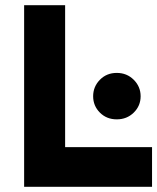

<svg xmlns="http://www.w3.org/2000/svg" viewBox="-20 -720 606 740"><path d="M73 0V-700H231V-153H566V0ZM495.5 -286Q469 -260 430 -260Q391 -260 365 -286Q339 -312 339 -349Q339 -386 365 -412.5Q391 -439 430 -439Q469 -439 495.5 -412.5Q522 -386 522 -349Q522 -312 495.5 -286Z"/></svg>

Font: Overpass Heavy
Style: Regular
Weight: 900
Designer: Delve Withrington, Thomas Jockin
Foundry: Delve Fonts
Version: Version 3.000;DELV;Overpass